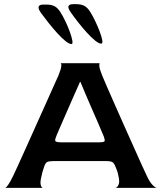

<svg xmlns="http://www.w3.org/2000/svg" viewBox="-20 -904 778 924"><path d="M5 0Q9 0 19 -14Q29 -28 45 -61Q52 -76 68.5 -112Q85 -148 107 -197Q129 -246 153 -299.5Q177 -353 199 -402Q221 -451 237.5 -488Q254 -525 261 -540Q274 -572 275 -586Q276 -600 271 -600H461Q457 -600 458 -586Q459 -572 472 -540Q478 -525 494 -488.5Q510 -452 531.5 -403Q553 -354 576.5 -301.5Q600 -249 622 -200Q644 -151 660.5 -114Q677 -77 685 -61Q700 -28 714 -14Q728 0 735 0H536Q545 -2 551 -16Q557 -30 549 -61Q548 -69 544 -80.5Q540 -92 537 -99Q531 -114 525.5 -120Q520 -126 510 -127.5Q500 -129 480 -129H252Q230 -129 218.5 -127.5Q207 -126 201.5 -120Q196 -114 192 -100Q189 -91 185.5 -80Q182 -69 181 -61Q172 -28 176 -14Q180 0 187 0ZM278 -219H451Q480 -219 483 -224Q486 -229 480 -246Q467 -278 451 -314.5Q435 -351 419.5 -386.5Q404 -422 390.5 -454Q377 -486 367 -510H365Q346 -468 326.5 -423Q307 -378 289.5 -338.5Q272 -299 261.5 -274Q251 -249 251 -249Q244 -233 246 -226Q248 -219 278 -219ZM324 -692Q331 -692 328 -709Q325 -726 316 -751Q307 -776 294.5 -802Q282 -828 271 -845Q258 -866 242.5 -874Q227 -882 203 -882H189Q149 -882 177 -842Q194 -819 214.5 -793Q235 -767 256 -744Q277 -721 295 -706.5Q313 -692 324 -692ZM467 -694Q475 -694 472 -711Q469 -728 459.5 -753Q450 -778 437.5 -804Q425 -830 414 -847Q401 -868 385.5 -876Q370 -884 346 -884H333Q292 -884 321 -844Q337 -821 357.5 -795Q378 -769 399 -746Q420 -723 438 -708.5Q456 -694 467 -694Z"/></svg>

Font: Red Rose Medium
Style: Regular
Weight: 500
Designer: Jaikishan Patel
Version: Version 2.000